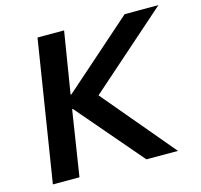

<svg xmlns="http://www.w3.org/2000/svg" viewBox="-103 -817 972 928"><g transform="rotate(-15 383.5 -352.5)"><path d="M50 0 162 -705H295L245 -397H249L598 -705H767L342 -330L344 -395L676 0H518L238 -327H234L183 0Z"/></g></svg>

Font: Nunito Sans 9pt
Style: Bold Italic
Weight: 700
Italic angle: -9°
Version: Version 3.101;gftools[0.9.27]